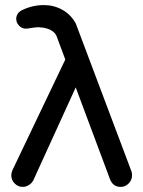

<svg xmlns="http://www.w3.org/2000/svg" viewBox="-20 -730 564 756"><path d="M413.1 -24.4 204.1 -584Q201.2 -594.7 191.4 -603.5Q171.9 -621.1 129.9 -623L103.5 -620.1Q91.8 -617.2 81.1 -617.2Q66.4 -617.2 55.2 -628.9Q43.9 -640.6 43.9 -655.3Q43.9 -678.7 67.4 -690.4Q108.4 -710 152.3 -710Q192.4 -710 225.6 -691.4Q258.8 -672.9 278.3 -637.7L497.1 -56.6Q500 -49.8 500 -40Q500 -21.5 486.8 -7.8Q473.6 5.9 455.1 5.9Q424.8 5.9 413.1 -24.4ZM24.4 -40Q24.4 -48.8 29.3 -60.5L247.1 -516.6L291 -414.1L112.3 -22.5Q107.4 -10.7 95.2 -2.4Q83 5.9 69.3 5.9Q50.8 5.9 37.6 -7.8Q24.4 -21.5 24.4 -40Z"/></svg>

Font: jf-openhuninn-2.1
Style: Regular
Weight: 400
Designer: [Kosugi Maru]
Designed by MOTOYA      

[Varela Round]
Joe Prince (Latin component); Avraham Cornfeld (Hebrew component)
Foundry: justfont Co., Ltd.
Version: 2.1